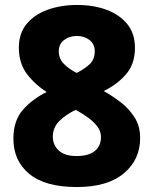

<svg xmlns="http://www.w3.org/2000/svg" viewBox="-20 -744 619 774"><path d="M291 -724Q357 -724 409.5 -704.5Q462 -685 493 -647Q524 -609 524 -551Q524 -486 488 -444.5Q452 -403 398 -377Q434 -357 467.5 -331Q501 -305 523 -270Q545 -235 545 -188Q545 -100 479 -45Q413 10 290 10Q162 10 98 -43Q34 -96 34 -185Q34 -258 72.5 -301.5Q111 -345 168 -373Q121 -403 88.5 -446Q56 -489 56 -552Q56 -609 87 -647Q118 -685 171.5 -704.5Q225 -724 291 -724ZM290 -599Q259 -599 238 -582.5Q217 -566 217 -537Q217 -507 238 -486Q259 -465 289 -450Q316 -463 339 -483Q362 -503 362 -537Q362 -566 341 -582.5Q320 -599 290 -599ZM193 -193Q193 -159 217 -137Q241 -115 288 -115Q338 -115 362.5 -135.5Q387 -156 387 -191Q387 -215 372.5 -234Q358 -253 337.5 -268Q317 -283 298 -294L285 -301Q245 -282 219 -256Q193 -230 193 -193Z"/></svg>

Font: Noto Kufi Arabic ExtraBold
Style: Regular
Weight: 800
Designer: Monotype Design Team, David Williams, Khaled Hosny
Foundry: Google LLC
Version: Version 2.109; ttfautohint (v1.8.4.7-5d5b)